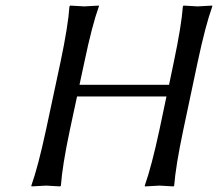

<svg xmlns="http://www.w3.org/2000/svg" viewBox="-20 -668 784 691"><path d="M605.5 -444.8Q632.8 -574.2 638.2 -645L640.6 -647.9Q642.6 -647.9 690.9 -645Q690.9 -645 743.7 -647.9L744.1 -645Q719.7 -577.6 691.4 -444.8L639.6 -200.2Q612.3 -70.8 606.9 0L604.5 2.9Q602.5 2.9 554.2 0Q554.2 0 501.5 2.9L501 0Q525.4 -68.8 553.7 -200.2L579.1 -320.8H257.3L231.4 -200.2Q204.1 -70.8 199.2 0L196.3 2.9Q194.3 2.9 146 0Q146 0 93.3 2.9L92.8 0Q117.2 -68.8 145.5 -200.2L197.8 -444.8Q225.1 -574.2 230 -645L232.9 -647.9Q234.9 -647.9 283.2 -645Q283.2 -645 335.9 -647.9V-645Q311.5 -577.6 283.7 -444.8L266.1 -362.8H588.4Z"/></svg>

Font: Linux Biolinum Capitals O
Style: Italic Samll Caps
Weight: 400
Italic angle: -12°
Designer: Philipp H. Poll
Foundry: Philipp H. Poll
Version: Version 0.6.2